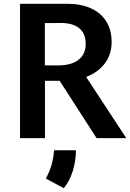

<svg xmlns="http://www.w3.org/2000/svg" viewBox="-20 -720 678 1001"><path d="M638.2 0H483.4L291 -298.8H214.4V0H84.5V-700.2H331.5Q401.4 -700.2 453.4 -677Q505.4 -653.8 533.7 -608.9Q562 -564 562 -499.5Q561.5 -435.5 526.1 -388.9Q490.7 -342.3 429.2 -318.8ZM283.2 -378.9Q351.1 -378.9 388.9 -408Q426.8 -437 426.8 -491.2Q426.8 -545.9 392.3 -573.5Q357.9 -601.1 293.9 -600.1L213.9 -599.6V-378.9ZM261.7 63.5H376Q375.5 120.6 359.1 172.6Q342.8 224.6 312.5 261.2L219.2 210.9Q239.3 173.3 249.3 137.2Q259.3 101.1 261.7 63.5Z"/></svg>

Font: Selawik Semibold
Style: Regular
Weight: 600
Designer: Aaron Bell
Foundry: Microsoft Corporation
Version: Version 1.01